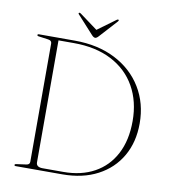

<svg xmlns="http://www.w3.org/2000/svg" viewBox="-91 -926 889 1004"><g transform="rotate(10 353.0 -424.0)"><path d="M53 -5Q53 -10 62 -11L112.5 -18Q131.5 -20 131.5 -35.5V-663.5Q131.5 -679.5 112.5 -682L62 -689Q53 -690 53 -695Q53 -700 61 -700H250Q374 -700 466.2 -652.8Q558.5 -605.5 609.2 -522.2Q660 -439 660 -332Q660 -233 617 -158.2Q574 -83.5 494.8 -41.8Q415.5 0 307.5 0H61Q53 0 53 -5ZM311 -13.5Q405.5 -13.5 475.2 -51.8Q545 -90 583.2 -162.8Q621.5 -235.5 621.5 -338Q621.5 -442 577 -520.8Q532.5 -599.5 448.8 -643Q365 -686.5 248 -686.5H166.5V-39Q166.5 -13.5 201 -13.5ZM371 -745Q360.5 -733 352.5 -733Q344 -733 333.5 -745L248.5 -838.5Q243 -844.5 247.5 -847Q250.5 -849.5 257 -845L352 -775L447.5 -845Q453.5 -849.5 457 -847Q461 -844.5 456 -838.5Z"/></g></svg>

Font: Fraunces 72pt Thin
Style: Regular
Weight: 100
Version: Version 1.000;[b76b70a41]